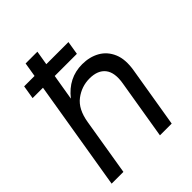

<svg xmlns="http://www.w3.org/2000/svg" viewBox="-206 -843 958 958"><g transform="rotate(-45 273.5 -364.0)"><path d="M151.9 -301.8 102.1 0H19L139.6 -727.5H222.7L175.3 -443.8Q239.3 -525.4 336.4 -525.4Q388.7 -525.4 429 -502.7Q469.2 -480 488.5 -434.6Q507.8 -389.2 496.1 -320.3L442.9 0H359.9L412.1 -314.5Q423.3 -381.3 396.7 -415.3Q370.1 -449.2 312 -449.2Q255.9 -449.2 210.2 -414.6Q164.6 -379.9 151.9 -301.8ZM42 -580.6 53.7 -651.9H366.2L354.5 -580.6Z"/></g></svg>

Font: Inter Display
Style: Italic
Weight: 400
Italic angle: -9.39999°
Designer: Rasmus Andersson
Foundry: rsms
Version: Version 4.000;git-a52131595